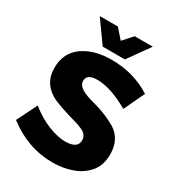

<svg xmlns="http://www.w3.org/2000/svg" viewBox="-214 -1037 1075 1175"><g transform="rotate(30 323.0 -449.5)"><path d="M339 11Q164 11 16 -103L87 -246Q156 -191 223.5 -165Q291 -139 341 -139Q429 -139 429 -197Q429 -236 388 -255Q365 -265 347 -271Q195 -313 148 -341Q60 -393 60 -496Q60 -603 138.5 -659Q217 -715 340 -715Q496 -715 620 -636L551 -490Q420 -565 325 -565Q252 -565 252 -516Q252 -487.5 284 -467Q316 -446.5 383 -430Q465 -409 543 -364Q621 -313 621 -208Q621 -134 582.5 -85.5Q541 -35 476.2 -12Q411.5 11 339 11ZM408 -757H251L142 -910H270L329 -843L389 -910H517Z"/></g></svg>

Font: Argentum Novus
Style: Bold
Weight: 700
Designer: Julieta Ulanovsky (font) & Cristiano Sobral (main changes)
Foundry: Julieta Ulanovsky (font) & Cristiano Sobral (main changes)
Version: Version 3.00;November 27, 2020;FontCreator 13.0.0.2655 64-bi